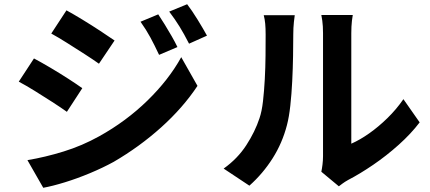

<svg xmlns="http://www.w3.org/2000/svg" viewBox="-20 -836 2040 910"><path d="M730 -768Q744 -747 761 -719.5Q778 -692 794 -664Q810 -636 821 -613L734 -576Q712 -623 692.5 -659Q673 -695 646 -733ZM867 -816Q890 -786 916.5 -743Q943 -700 961 -667L876 -629Q852 -676 831 -710Q810 -744 782 -781ZM295 -787Q328 -769 371.5 -742.5Q415 -716 456 -689Q497 -662 523 -644L449 -534Q421 -554 380.5 -580Q340 -606 298 -632.5Q256 -659 223 -677ZM110 -77Q194 -91 281.5 -118Q369 -145 450 -190Q578 -261 679 -359.5Q780 -458 839 -565L916 -429Q847 -325 744 -232.5Q641 -140 519 -69Q468 -41 407 -15.5Q346 10 287.5 28Q229 46 185 54ZM141 -559Q175 -541 219 -515Q263 -489 304 -462.5Q345 -436 370 -418L297 -306Q269 -326 228 -352.5Q187 -379 145 -405Q103 -431 69 -449Z M1503 -22Q1506 -36 1508.5 -56Q1511 -76 1511 -96Q1511 -109 1511 -151Q1511 -193 1511 -252Q1511 -311 1511 -377Q1511 -443 1511 -504Q1511 -565 1511 -612Q1511 -659 1511 -679Q1511 -713 1507.5 -738Q1504 -763 1503 -765H1652Q1651 -763 1648 -737.5Q1645 -712 1645 -678Q1645 -658 1645 -616.5Q1645 -575 1645 -521Q1645 -467 1645 -409.5Q1645 -352 1645 -299.5Q1645 -247 1645 -208.5Q1645 -170 1645 -155Q1686 -173 1730 -204Q1774 -235 1816.5 -276.5Q1859 -318 1892 -366L1969 -256Q1928 -202 1870 -150Q1812 -98 1749 -55Q1686 -12 1630 17Q1614 26 1604 33.5Q1594 41 1586 47ZM1040 -37Q1106 -84 1147.5 -148Q1189 -212 1210 -276Q1221 -308 1226.5 -356.5Q1232 -405 1235 -461Q1238 -517 1238.5 -572Q1239 -627 1239 -672Q1239 -702 1237 -723.5Q1235 -745 1230 -764H1377Q1376 -760 1373 -732Q1370 -704 1370 -673Q1370 -628 1369 -570Q1368 -512 1365 -451Q1362 -390 1356 -335.5Q1350 -281 1340 -243Q1318 -158 1272 -85.5Q1226 -13 1162 44Z"/></svg>

Font: Source Han Sans
Style: Bold
Weight: 700
Designer: Ryoko NISHIZUKA Ë•øÂ°öÊ∂ºÂ≠ê (kana, bopomofo & ideographs); Paul D. Hunt (Latin, Greek & Cyrillic); Sandoll Communicatio
Foundry: Adobe
Version: Version 2.004;hotconv 1.0.118;makeotfexe 2.5.65603